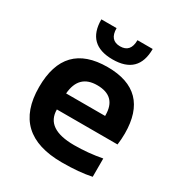

<svg xmlns="http://www.w3.org/2000/svg" viewBox="-165 -815 877 933"><g transform="rotate(30 273.5 -349.0)"><path d="M277.3 -512.7Q510.7 -512.7 510.7 -274.4Q510.7 -242.7 506.3 -210.9H166Q166 -102.5 325.2 -102.5Q402.8 -102.5 480.5 -117.2V-14.6Q412.6 0 315.4 0Q36.6 0 36.6 -262.2Q36.6 -512.7 277.3 -512.7ZM166 -300.8H384.8V-304.7Q384.8 -411.1 277.3 -411.1Q174.8 -411.1 166 -300.8ZM134.3 -698.2H219.7Q219.7 -629.9 278.3 -629.9Q336.9 -629.9 336.9 -698.2H422.4Q422.4 -556.6 278.3 -556.6Q134.3 -556.6 134.3 -698.2Z"/></g></svg>

Font: SansationBold
Style: Bold
Weight: 700
Designer: Bernd Montag
Version: Version 1.301